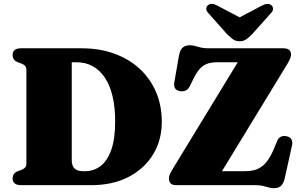

<svg xmlns="http://www.w3.org/2000/svg" viewBox="-20 -947 1538 982"><path d="M44.5 -34Q44.5 -61 70.5 -71L89.5 -78Q102.5 -83 108.8 -90.8Q115 -98.5 115 -111V-589Q115 -601.5 108.8 -609.2Q102.5 -617 89.5 -622L70.5 -629Q44.5 -639 44.5 -666Q44.5 -682 55 -691Q65.5 -700 87.5 -700H398Q490 -700 565.2 -672.5Q640.5 -645 694.8 -594.8Q749 -544.5 778.2 -475.8Q807.5 -407 807.5 -324Q807.5 -230.5 763 -157.2Q718.5 -84 637.5 -42Q556.5 0 446.5 0H87.5Q65.5 0 55 -9.2Q44.5 -18.5 44.5 -34ZM417 -71.5Q459.5 -71.5 494 -97.5Q528.5 -123.5 548.8 -179.8Q569 -236 569 -326.5Q569 -398 555.8 -454Q542.5 -510 516.8 -549Q491 -588 454.5 -608.2Q418 -628.5 371.5 -628.5H347V-127Q347 -98 361.8 -84.8Q376.5 -71.5 404 -71.5ZM1450 -620.5 1087 -25 969 -71.5H1235.5Q1258.5 -71.5 1278.8 -76.5Q1299 -81.5 1317.2 -94.2Q1335.5 -107 1351.5 -130.2Q1367.5 -153.5 1382.5 -189.5L1397 -225Q1404 -242.5 1417.2 -248Q1430.5 -253.5 1446.5 -250Q1464 -246.5 1470.8 -234Q1477.5 -221.5 1473.5 -203L1436.5 -36Q1430.5 -9.5 1417.8 3Q1405 15.5 1380.5 15.5Q1367.5 15.5 1354.5 11.8Q1341.5 8 1325.2 4Q1309 0 1286 0H881Q862.5 0 853.2 -9Q844 -18 844 -33.5Q844 -42.5 848.2 -54Q852.5 -65.5 861.5 -80L1227 -679.5L1250.5 -628.5H1090Q1059.5 -628.5 1037.5 -620Q1015.5 -611.5 998 -590.5Q980.5 -569.5 963 -531L950 -505Q941 -488 928 -483.2Q915 -478.5 901.5 -480.5Q884.5 -483 876.2 -494.2Q868 -505.5 871.5 -525.5L895.5 -664Q901 -691 914 -703.2Q927 -715.5 951.5 -715.5Q964.5 -715.5 977.5 -711.8Q990.5 -708 1007 -704Q1023.5 -700 1046 -700H1430.5Q1449 -700 1458.8 -691.8Q1468.5 -683.5 1468.5 -667.5Q1468.5 -659 1463.8 -647.2Q1459 -635.5 1450 -620.5ZM1253.5 -833 1093 -917.5Q1061.5 -935 1043 -920Q1036 -914 1035 -902.8Q1034 -891.5 1046.5 -879L1142 -771.5Q1158.5 -756 1171.8 -746Q1185 -736 1205.5 -736Q1226 -736 1239.5 -746Q1253 -756 1269 -771.5L1365 -879Q1377.5 -891.5 1376.5 -902.8Q1375.5 -914 1368.5 -920Q1349.5 -935 1318 -917.5L1157.5 -833Z"/></svg>

Font: Fraunces
Style: Regular
Weight: 900
Version: Version 1.000;[b76b70a41]